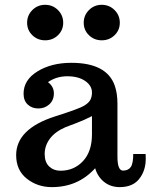

<svg xmlns="http://www.w3.org/2000/svg" viewBox="-20 -765 623 795"><path d="M46.9 0ZM466.3 -116.7Q466.3 -58.6 489.3 -58.6Q511.2 -58.6 521.5 -73.5Q531.7 -88.4 531.7 -127.4H583Q583.5 -121.1 583.5 -107.4Q583.5 -63.5 561.5 -31.2Q534.7 9.8 476.1 9.8Q438 9.8 411.1 -11.7Q384.3 -33.2 374 -68.4Q303.2 9.8 194.8 9.8Q135.3 9.8 91.1 -25.1Q46.9 -60.1 46.9 -122.6Q46.9 -231 207 -282.7Q308.6 -314.9 328.6 -327.4Q348.6 -339.8 354.7 -352.8Q360.8 -365.7 360.8 -381.8Q360.8 -410.6 332.5 -429.9Q304.2 -449.2 258.8 -449.2Q213.4 -449.2 178.7 -424.8Q203.1 -406.7 203.1 -378.4Q203.1 -350.1 184.3 -333Q165.5 -315.9 138.9 -315.9Q112.3 -315.9 95 -332Q77.6 -348.1 77.6 -377Q77.6 -434.1 135.3 -469.5Q192.9 -504.9 275.4 -504.9Q422.9 -504.9 455.6 -409.2Q466.3 -377.4 466.3 -335.9ZM230 -58.1Q286.6 -58.1 323.7 -97.9Q360.8 -137.7 360.8 -209V-284.2Q329.6 -268.1 294.7 -254.9Q259.8 -241.7 251 -238.3Q208 -219.7 186.5 -190.7Q165 -161.6 165 -127.4Q165 -93.3 183.6 -75.7Q202.1 -58.1 230 -58.1ZM401.4 -598.1Q370.1 -598.1 348.4 -619.1Q326.7 -640.1 326.7 -670.9Q326.7 -701.7 348.4 -723.4Q370.1 -745.1 401.4 -745.1Q432.6 -745.1 454.3 -723.4Q476.1 -701.7 476.1 -670.9Q476.1 -640.1 454.3 -619.1Q432.6 -598.1 401.4 -598.1ZM167 -598.1Q135.7 -598.1 114 -619.1Q92.3 -640.1 92.3 -670.9Q92.3 -701.7 114 -723.4Q135.7 -745.1 167 -745.1Q198.2 -745.1 220 -723.4Q241.7 -701.7 241.7 -670.9Q241.7 -640.1 220 -619.1Q198.2 -598.1 167 -598.1Z"/></svg>

Font: Arbutus Slab
Style: Regular
Weight: 400
Version: Version 1.002; ttfautohint (v0.92) -l 10 -r 16 -G 200 -x 7 -